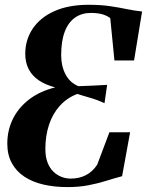

<svg xmlns="http://www.w3.org/2000/svg" viewBox="-20 -772 614 802"><path d="M261.5 9.5Q207.5 9.5 161.8 -1Q116 -11.5 82.2 -33.8Q48.5 -56 29.5 -90.5Q10.5 -125 10.5 -172Q10.5 -227 33.2 -274Q56 -321 100.5 -355.8Q145 -390.5 210.5 -407Q170 -417.5 142 -436.5Q114 -455.5 99.8 -483.2Q85.5 -511 85.5 -547Q85.5 -606 116.8 -652.5Q148 -699 207.2 -725.5Q266.5 -752 350.5 -752Q400 -752 438 -746.5Q476 -741 508.2 -734.2Q540.5 -727.5 573.5 -724L540 -519.5H458L440.5 -696.5Q425.5 -707.5 405.8 -712.8Q386 -718 359.5 -718Q321.5 -718 293.5 -698.5Q265.5 -679 250.5 -639.8Q235.5 -600.5 235.5 -541Q235.5 -496 253.8 -461.2Q272 -426.5 307.5 -412Q333 -412.5 364.2 -414.2Q395.5 -416 427.5 -417.5L416.5 -341Q386.5 -355 356.5 -363.5Q326.5 -372 302.5 -379.5Q259.5 -363 229.8 -330Q200 -297 184.8 -251Q169.5 -205 169.5 -150Q169.5 -117 178.5 -93.5Q187.5 -70 202.8 -55.2Q218 -40.5 236.8 -33.2Q255.5 -26 275.5 -26Q310.5 -26 338.5 -40.2Q366.5 -54.5 386 -84L437 -219.5H523.5L490 -36Q456.5 -27 422 -16.2Q387.5 -5.5 348.5 2Q309.5 9.5 261.5 9.5Z"/></svg>

Font: Merriweather 120pt
Style: Bold Italic
Weight: 700
Italic angle: -7.8°
Version: Version 2.101